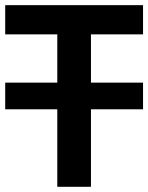

<svg xmlns="http://www.w3.org/2000/svg" viewBox="-20 -718 570 738"><path d="M200.2 -400.4V-585.9H0V-698.2H529.8V-585.9H329.6V-400.4H529.8V-297.9H329.6V0H200.2V-297.9H0V-400.4Z"/></svg>

Font: SansationBold
Style: Bold
Weight: 700
Designer: Bernd Montag
Version: Version 1.301